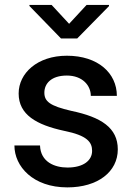

<svg xmlns="http://www.w3.org/2000/svg" viewBox="-20 -770 556 799"><path d="M363.3 -142.1C363.3 -102.5 327.6 -72.8 260.7 -72.8C207.5 -72.8 148.9 -95.7 146.5 -164.6H40C40 -77.6 117.2 9.8 260.3 9.8C387.2 9.8 470.2 -55.2 470.2 -148.4C470.2 -238.3 400.9 -282.7 276.9 -308.6C187.5 -329.1 164.6 -348.1 164.6 -384.3C164.6 -421.9 192.9 -455.6 258.3 -455.6C322.8 -455.6 357.9 -414.6 357.9 -371.1H466.3C466.3 -465.3 388.2 -538.1 258.3 -538.1C135.3 -538.1 57.6 -465.3 57.6 -380.9C57.6 -292.5 131.8 -250.5 246.6 -225.6C344.2 -206.1 363.3 -177.7 363.3 -142.1ZM194.8 -749.5H102.5V-745.1L233.9 -609.9H301.3L433.6 -744.6V-749.5H340.3L267.6 -670.9Z"/></svg>

Font: Bert Sans Medium
Style: Regular
Weight: 500
Designer: Christian Robertson (Google), Cristiano Sobral
Foundry: Google, Cristiano Sobral
Version: Version 3.101